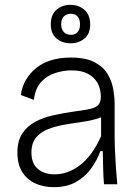

<svg xmlns="http://www.w3.org/2000/svg" viewBox="-20 -762 574 794"><path d="M202 12Q160 12 126 -3.5Q92 -19 72 -50.5Q52 -82 52 -131Q52 -180 72.5 -210.5Q93 -241 126 -258.5Q159 -276 199.5 -285Q240 -294 281 -300Q327 -306 352 -311.5Q377 -317 387 -328.5Q397 -340 397 -362Q397 -394 383.5 -418.5Q370 -443 343.5 -457Q317 -471 275 -471Q244 -471 210 -460.5Q176 -450 151 -424Q126 -398 120 -349L66 -369Q71 -404 87.5 -432Q104 -460 130 -481Q156 -502 192 -513Q228 -524 272 -524Q335 -524 371.5 -504.5Q408 -485 425.5 -455Q443 -425 448.5 -392.5Q454 -360 454 -333V-208Q454 -178 455.5 -141Q457 -104 459.5 -67Q462 -30 465 0H410Q407 -37 406.5 -70.5Q406 -104 405 -137H395Q381 -98 356 -64Q331 -30 293.5 -9Q256 12 202 12ZM206 -41Q231 -41 256.5 -49.5Q282 -58 307.5 -76.5Q333 -95 356 -125.5Q379 -156 398 -199V-302L428 -298Q413 -281 384.5 -272Q356 -263 320 -258Q284 -253 247 -246.5Q210 -240 179 -228Q148 -216 129 -193Q110 -170 110 -131Q110 -86 136.5 -63.5Q163 -41 206 -41ZM272 -583Q237 -583 213.5 -603Q190 -623 190 -662Q190 -701 213.5 -721.5Q237 -742 271 -742Q306 -742 329.5 -721Q353 -700 353 -661Q353 -622 329 -602.5Q305 -583 272 -583ZM274 -618Q291 -618 301 -629.5Q311 -641 311 -660Q311 -682 301 -693.5Q291 -705 273 -705Q255 -705 244 -694Q233 -683 233 -662Q233 -642 243.5 -630Q254 -618 274 -618Z"/></svg>

Font: Bricolage Grotesque ExtraLight
Style: Regular
Weight: 250
Designer: Mathieu Triay
Foundry: Atelier Triay
Version: Version 1.000;gftools[0.9.30]